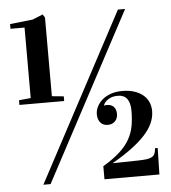

<svg xmlns="http://www.w3.org/2000/svg" viewBox="-52 -768 728 816"><g transform="rotate(-5 312.0 -360.5)"><path d="M18.6 -672.4V-692.4L115.7 -703.1L160.2 -721.2L168.9 -707V-371.6L219.2 -366.7V-346.7H28.3V-366.7L78.6 -371.6V-672.4ZM100.1 0 480.5 -713.9H511.2L130.9 0ZM352.5 -278.3Q352.5 -294.9 360.4 -310.8Q368.2 -326.7 382.8 -339.4Q397.5 -352.1 418.9 -359.9Q440.4 -367.7 468.3 -367.7Q498 -367.7 520.5 -360.1Q543 -352.5 558.1 -339.6Q573.2 -326.7 580.6 -309.1Q587.9 -291.5 587.9 -272Q587.9 -218.8 540.8 -168.5Q493.7 -118.2 402.8 -66.4V-65.4L509.3 -67.4Q531.2 -67.9 545.7 -69.6Q560.1 -71.3 568.8 -76.2Q577.6 -81.1 581.5 -89.8Q585.4 -98.6 586.4 -113.3H597.7L595.2 -0.5H360.8V-56.2Q404.8 -82.5 432.1 -107.4Q459.5 -132.3 474.6 -159.2Q489.7 -186 495.1 -215.6Q500.5 -245.1 500.5 -280.3Q500.5 -349.1 447.8 -349.1Q423.3 -349.1 406.7 -338.1Q390.1 -327.1 386.2 -313V-312Q389.6 -314 397.5 -314Q418 -314 428 -302.7Q438 -291.5 438 -272.5Q438 -253.4 426.3 -241.5Q414.6 -229.5 395.5 -229.5Q375 -229.5 363.8 -242.9Q352.5 -256.3 352.5 -278.3Z"/></g></svg>

Font: Vidaloka
Style: Regular
Weight: 400
Designer: Cyreal (www.cyreal.org)
Foundry: Cyreal (www.cyreal.org)
Version: Version 1.011